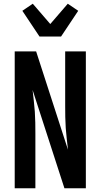

<svg xmlns="http://www.w3.org/2000/svg" viewBox="-20 -1011 540 1031"><path d="M59 0V-735H174L345 -207Q342 -236 338.5 -265Q335 -294 333 -323.5Q331 -353 330.5 -382.5Q330 -412 330 -441V-735H441V0H326L155 -528Q158 -499 161.5 -470Q165 -441 167 -411.5Q169 -382 169.5 -352.5Q170 -323 170 -294V0ZM192 -815 100 -953 156 -991 250 -882 344 -991 400 -953 308 -815Z"/></svg>

Font: Iosevka
Style: Bold
Weight: 700
Monospace: yes
Designer: Belleve Invis
Foundry: Belleve Invis
Version: Version 32.5.0; ttfautohint (v1.8.4)